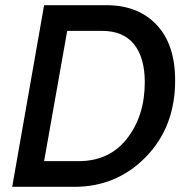

<svg xmlns="http://www.w3.org/2000/svg" viewBox="-20 -720 721 740"><path d="M267 0H27L150 -700H390Q512 -700 583.5 -624.5Q655 -549 655 -410Q655 -231 542.5 -115.5Q430 0 267 0ZM373 -601H239L150 -99H284Q402 -99 470 -186.5Q538 -274 538 -403Q538 -498 496.5 -549.5Q455 -601 373 -601Z"/></svg>

Font: Cabin
Style: Medium Italic
Weight: 500
Designer: Pablo Impallari
Foundry: Pablo Impallari. www.impallari.com Igino Marini. www.ikern.com
Version: Version 1.005